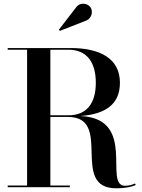

<svg xmlns="http://www.w3.org/2000/svg" viewBox="-20 -1009 766 1035"><path d="M439.5 -896C472 -905 484 -944 468.5 -968.5C454.5 -990.5 412.5 -1001.5 388.5 -967L297.5 -849L302.5 -842.5ZM21.5 -9V0H356.5V-9H251.5V-378.5H346.5C592.5 -378.5 353.5 6 606.5 6C657 6 695.5 -3 711.5 -12L708 -20C694 -13 675 -7.5 654 -7.5C535 -7.5 722 -370.5 413.5 -383.5C549.5 -394 626.5 -447 626.5 -563C626.5 -693 520 -750 361.5 -750H21.5V-741H126V-9ZM349 -741C445 -741 496.5 -677 496.5 -563C496.5 -449 445 -387.5 349 -387.5H251.5V-741Z"/></svg>

Font: Bodoni* 24pt Medium
Style: Regular
Weight: 500
Version: Version 2.3